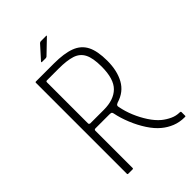

<svg xmlns="http://www.w3.org/2000/svg" viewBox="-236 -896 990 990"><g transform="rotate(-45 259.0 -401.0)"><path d="M93 0Q88 0 88 -5V-668Q88 -673 93 -673H224Q298 -673 343 -656Q388 -639 408.5 -599Q429 -559 429 -488Q429 -416 401.5 -366Q374 -316 314 -298Q304 -294 302 -289Q300 -284 302 -278Q309 -240 325 -201.5Q341 -163 363 -129.5Q385 -96 410 -75Q431 -58 455 -47Q479 -36 504 -36Q507 -36 509.5 -35Q512 -34 512 -31V-6Q512 -3 512 -2Q512 -1 510.5 -0.5Q509 0 505 0Q468 0 437 -12.5Q406 -25 381 -46Q353 -69 328.5 -106.5Q304 -144 286 -188Q268 -232 260 -272Q259 -278 256 -281.5Q253 -285 241 -285H139Q130 -285 130 -276V-5Q130 0 125 0ZM130 -330Q130 -326 133 -324Q136 -322 138 -322H237Q310 -322 348.5 -360Q387 -398 387 -488Q387 -550 370.5 -582Q354 -614 318 -625.5Q282 -637 223 -637H138Q133 -637 131.5 -635Q130 -633 130 -628ZM214 -722H186Q183 -722 183 -723.5Q183 -725 184 -727L248 -798Q251 -800 253 -801Q255 -802 258 -802H297Q299 -802 299.5 -801Q300 -800 298 -798L222 -725Q220 -724 218 -723Q216 -722 214 -722Z"/></g></svg>

Font: Glory ExtraLight
Style: Regular
Weight: 250
Version: Version 1.011